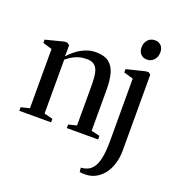

<svg xmlns="http://www.w3.org/2000/svg" viewBox="-167 -864 1148 1241"><g transform="rotate(20 407.0 -243.0)"><path d="M76.5 -39V-446.5L13.5 -465.5V-488L138.5 -520H159.5L175 -508V-468L174 -431.5Q192.5 -453 220 -474.8Q247.5 -496.5 282 -511Q316.5 -525.5 355 -525.5Q412 -525.5 443.8 -501.5Q475.5 -477.5 488.2 -432.2Q501 -387 501 -322.5V-38.5L559.5 -24.5V0H344V-24.5L400.5 -38.5V-320Q400.5 -364.5 394.2 -396.8Q388 -429 369.5 -446.2Q351 -463.5 314.5 -463.5Q285 -463.5 261.2 -456.8Q237.5 -450 217.2 -438Q197 -426 177 -410V-39L236 -24.5V0H17.5V-24.5ZM560.5 241Q552 241 543.2 240.8Q534.5 240.5 528 239.5Q521.5 238.5 519.5 238L516.5 209Q524 209.5 540.8 205.8Q557.5 202 571.5 194Q592.5 180.5 606.8 155.5Q621 130.5 628.2 87Q635.5 43.5 635.5 -25.5L635 -446L570.5 -465V-488L701 -520H719.5L733 -508L733.5 10Q733.5 63.5 720 105.8Q706.5 148 682.8 178Q659 208 627.8 224.2Q596.5 240.5 560.5 241ZM677.5 -593Q652 -593 635.8 -609.8Q619.5 -626.5 619.5 -656Q619.5 -687.5 638.5 -708Q657.5 -728.5 686 -728.5H687Q712.5 -728.5 728.8 -712.2Q745 -696 745 -666Q745 -634.5 726 -613.8Q707 -593 678.5 -593Z"/></g></svg>

Font: Merriweather 120pt
Style: Regular
Weight: 400
Version: Version 2.100